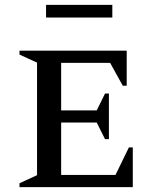

<svg xmlns="http://www.w3.org/2000/svg" viewBox="-20 -768 631 788"><path d="M60 0V-16L132 -49V-511L60 -544V-560H500V-416H484L432 -510H231V-315H377L411 -384H427V-197H411L377 -265H231V-50H454L509 -163H525V0ZM169 -696V-748H441V-696Z"/></svg>

Font: Spectral SC Medium
Style: Regular
Weight: 500
Designer: Jean-Baptiste Levee
Foundry: Production Type
Version: Version 2.001